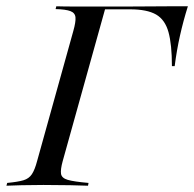

<svg xmlns="http://www.w3.org/2000/svg" viewBox="-39 -591 617 611"><path d="M-18.5 0 -16.1 -8.9Q17.7 -12.1 35.5 -17.3Q53.2 -22.6 62.5 -36.7Q71.8 -50.8 79 -78.2L194.4 -492.7Q202.4 -521 201.2 -535.5Q200 -550 185.1 -555.6Q170.2 -561.3 137.9 -562.1L140.3 -571Q163.7 -570.2 200.4 -570.2Q237.1 -570.2 288.7 -570.2Q328.2 -570.2 364.5 -570.2Q400.8 -570.2 434.7 -570.6Q468.5 -571 499.6 -571Q530.6 -571 558.9 -571Q544.4 -525 533.9 -478.2Q523.4 -431.5 516.9 -380.6H508.1Q508.1 -449.2 497.2 -488.7Q486.3 -528.2 457.7 -544.8Q429 -561.3 375 -561.3H295.2L160.5 -78.2Q153.2 -51.6 155.2 -37.9Q157.3 -24.2 177 -18.5Q196.8 -12.9 242.7 -8.9L241.1 0Q220.2 -0.8 183.9 -1.6Q147.6 -2.4 99.2 -2.4Q59.7 -2.4 30.2 -1.6Q0.8 -0.8 -18.5 0Z"/></svg>

Font: Playfair 144pt
Style: Italic
Weight: 400
Italic angle: -15.6°
Designer: Claus Eggers Sørensen
Foundry: Claus Eggers Sørensen
Version: Version 2.001;gftools[0.9.30]